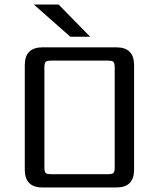

<svg xmlns="http://www.w3.org/2000/svg" viewBox="-20 -832 705 852"><path d="M575 -543V-79Q575 0 496 0H169Q90 0 90 -79V-543Q90 -622 169 -622H496Q575 -622 575 -543ZM489 -90V-532Q489 -552 483.5 -557.5Q478 -563 458 -563H208Q188 -563 182.5 -557.5Q177 -552 177 -532V-90Q177 -70 182.5 -64.5Q188 -59 208 -59H458Q478 -59 483.5 -64.5Q489 -70 489 -90ZM240 -812 380 -669H292L130 -812Z"/></svg>

Font: Sarpanch
Style: Regular
Weight: 400
Designer: Manushi Parikh (Devanagari and Latin), Jyotish Sonowal (Devanagari)
Foundry: Indian Type Foundry
Version: Version 2.004;PS 1.0;hotconv 1.0.78;makeotf.lib2.5.61930; tt